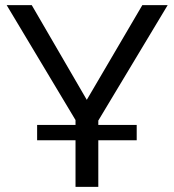

<svg xmlns="http://www.w3.org/2000/svg" viewBox="-20 -730 680 750"><path d="M275 0V-182H125V-242H275V-261L6 -710H104L319 -340L536 -710H635L364 -259V-242H514V-182H364V0Z"/></svg>

Font: Raleway Medium
Style: Regular
Weight: 500
Designer: Matt McInerney, Pablo Impallari, Rodrigo Fuenzalida
Foundry: Matt McInerney, Pablo Impallari, Rodrigo Fuenzalida
Version: Version 4.026